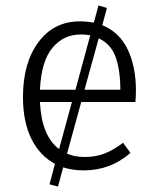

<svg xmlns="http://www.w3.org/2000/svg" viewBox="-20 -612 575 702"><path d="M192 70 161 62 181 -13Q126 -42 95 -104Q64 -166 64 -257Q64 -382 120.5 -458Q177 -534 273 -534Q296 -534 323 -529L340 -592L371 -583L354 -520Q417 -494 447 -431Q477 -368 477 -281Q477 -259 475 -239H277L225 -50Q254 -38 289 -38Q328 -38 360.5 -50Q393 -62 430 -90L457 -53Q384 11 286 11Q247 11 211 0ZM256 -284 310 -483Q294 -486 275 -486Q213 -486 172 -437.5Q131 -389 126 -284ZM420 -284Q420 -353 403.5 -401.5Q387 -450 341 -472L289 -284ZM196 -67 243 -239H126Q132 -115 196 -67Z"/></svg>

Font: Trujillo Light
Style: Regular
Weight: 300
Designer: Fira Sans original fonts by bBox Type GmbH, Carrois Corporate GbR, & Edenspiekermann AG / Changes by Cristiano Sobral
Foundry: Fira Sans original fonts by bBox Type GmbH, Carrois Corporate GbR, & Edenspiekermann AG / Changes by Cristiano Sobral
Version: Version 4.301;July 28, 2020;FontCreator 13.0.0.2655 64-bit